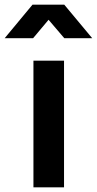

<svg xmlns="http://www.w3.org/2000/svg" viewBox="-95 -804 416 824"><path d="M48.5 -543.5H179.8V0H48.5ZM44.5 -784H180.8L300.8 -640H181L91.5 -744.8H135L47 -640H-75Z"/></svg>

Font: Trafiko Sans Variable
Style: Regular
Weight: 400
Designer: Gumpita Rahayu / Trafiko
Foundry: Tokotype / Trafiko
Version: Version 0.001;FEAKit 1.0